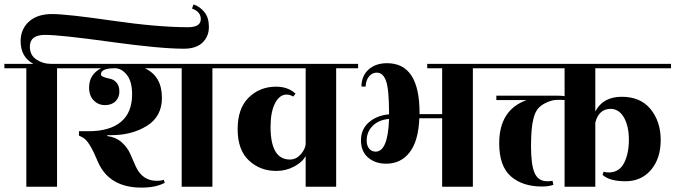

<svg xmlns="http://www.w3.org/2000/svg" viewBox="-40 -851 3078 875"><path d="M798 -629Q690 -629 462 -660.5Q234 -692 165 -692Q96 -692 96 -638Q96 -600 125.5 -580Q155 -560 192 -560H320V-540H220V0H80V-540H-20V-560H112Q54 -591 54 -664Q54 -718 92 -752.5Q130 -787 197 -787Q264 -787 471 -757Q678 -727 817 -727Q875 -727 875 -764Q875 -798 835 -812L842 -831Q871 -821 891.5 -796Q912 -771 912 -728Q912 -685 883 -657Q854 -629 798 -629Z M1026 -560V-540H928V0H788V-540H620Q698 -504 698 -405Q698 -320 629.5 -277.5Q561 -235 468 -235H449V-231Q488 -226 514 -203Q540 -180 553 -151Q566 -122 578 -94Q608 -27 674 -27Q696 -27 706 -32L711 -18Q670 4 605 4Q457 4 406 -114Q371 -199 345 -219Q336 -226 320 -233V-253H363Q460 -253 511 -295.5Q562 -338 562 -421Q562 -480 538 -510Q514 -540 484 -540Q420 -540 420 -512Q420 -500 462 -492Q478 -489 491 -474.5Q504 -460 504 -433.5Q504 -407 486.5 -389.5Q469 -372 438.5 -372Q408 -372 387 -393.5Q366 -415 366 -452Q366 -512 421 -540H280V-560Z M1592 -560V-540H1492V0H1353V-140Q1338 -112 1300.5 -92Q1263 -72 1219 -72Q1145 -72 1094 -120Q1043 -168 1043 -262.5Q1043 -357 1093.5 -406.5Q1144 -456 1218 -456Q1273 -456 1307 -424L1296 -411Q1281 -420 1266 -420Q1234 -420 1213.5 -380.5Q1193 -341 1193 -273Q1193 -124 1281 -124Q1309 -124 1329.5 -146.5Q1350 -169 1353 -193V-540H988V-560Z M2215 -560V-540H2115V0H1975V-312H1871Q1867 -209 1827 -157Q1787 -105 1720 -105Q1670 -105 1637.5 -133Q1605 -161 1605 -211.5Q1605 -262 1641 -293.5Q1677 -325 1733 -330V-337Q1733 -443 1719.5 -481.5Q1706 -520 1677 -520Q1657 -520 1642.5 -503.5Q1628 -487 1626 -456L1607 -457Q1608 -506 1640 -534.5Q1672 -563 1724 -563Q1872 -563 1872 -337V-331H1975V-540H1907V-560ZM1672 -160Q1728 -160 1733 -309Q1686 -305 1658.5 -277.5Q1631 -250 1631 -210Q1631 -188 1642 -174Q1653 -160 1672 -160Z M3018 -540H2673V-343Q2708 -410 2793.5 -410Q2879 -410 2925 -353.5Q2971 -297 2971 -213Q2971 -129 2927 -77Q2883 -25 2810.5 -25Q2738 -25 2706 -54L2711 -69Q2719 -65 2735 -65Q2783 -66 2804.5 -109Q2826 -152 2826 -214Q2826 -276 2803.5 -315.5Q2781 -355 2741 -355Q2688 -353 2673 -292V0H2533V-395Q2525 -396 2501 -396Q2477 -396 2451 -384Q2425 -372 2411.5 -355.5Q2398 -339 2391 -310Q2380 -269 2380 -184.5Q2380 -100 2396.5 -62.5Q2413 -25 2454 -25Q2468 -25 2478 -27L2482 -9Q2462 -1 2430 -1Q2341 -1 2288 -47.5Q2235 -94 2235 -198Q2235 -350 2360 -395H2222V-415H2500Q2515 -415 2533 -413V-540H2175V-560H3018Z"/></svg>

Font: Rozha One
Style: Regular
Weight: 400
Designer: Tim Donaldson, Indian Type Foundry
Foundry: Indian Type Foundry
Version: Version 1.301;PS 1.0;hotconv 1.0.78;makeotf.lib2.5.61930; tt